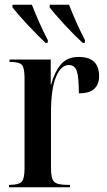

<svg xmlns="http://www.w3.org/2000/svg" viewBox="-20 -786 449 806"><path d="M18 0H274V-10H263Q220 -10 207 -23Q194 -36 194 -79V-310Q194 -413 215 -463Q236 -513 269 -513Q294 -513 302.5 -487.5Q311 -462 311 -394Q396 -394 396 -467Q396 -547 310 -547Q262 -547 235.5 -515.5Q209 -484 195 -432H193V-536H20V-526H23Q61 -526 72 -513.5Q83 -501 83 -459V-79Q83 -36 71 -23Q59 -10 20 -10H18ZM171 -606H180L181 -617Q163 -651 145 -691.5Q127 -732 114 -766H33L32 -756Q51 -730 95 -683Q139 -636 171 -606ZM327 -606H336L337 -617Q319 -651 301 -691.5Q283 -732 270 -766H189L188 -756Q207 -730 250.5 -683Q294 -636 327 -606Z"/></svg>

Font: Noto Serif Display Condensed Semi
Style: Regular
Weight: 600
Width: 3
Designer: Monotype Design Team
Foundry: Monotype Imaging Inc.
Version: Version 1.900